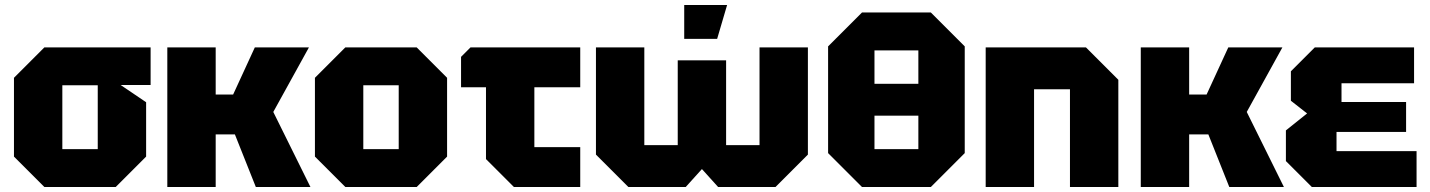

<svg xmlns="http://www.w3.org/2000/svg" viewBox="-20 -750 5733 770"><path d="M36 -122V-438L158 -560H584V-409H464L566 -340V-122L444 0H158ZM230 -152H372V-408H230Z M651 0V-560H845V-371H915L1002 -560H1219L1076 -301L1225 0H1006L922 -211H845V0Z M1243 -122V-438L1365 -560H1651L1773 -438V-122L1651 0H1365ZM1437 -152H1579V-408H1437Z M1929 -112V-400H1829V-522L1867 -560H2307V-400H2123V-160H2307V0H2041Z M2892 -508V-168H3026V-560H3220V-130L3090 0H2860L2795 -72L2730 0H2500L2370 -130V-560H2564V-168H2698V-508ZM2724 -594V-730H2896L2856 -594Z M3301 -136V-564L3437 -700H3713L3849 -564V-136L3713 0H3437ZM3487 -548V-414H3663V-548ZM3487 -152H3663V-286H3487Z M3933 0V-560H4335L4465 -430V0H4271V-392H4127V0Z M4555 0V-560H4749V-371H4819L4906 -560H5123L4980 -301L5129 0H4910L4826 -211H4749V0Z M5241 0 5137 -104V-227L5222 -295L5157 -346V-464L5253 -560H5651V-416H5360V-341H5619V-221H5340V-144H5661V0Z"/></svg>

Font: Tektur ExtraBold
Style: Regular
Weight: 800
Designer: Adam Jagosz
Foundry: Adam Jagosz
Version: Version 1.005;gftools[0.9.30]